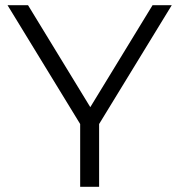

<svg xmlns="http://www.w3.org/2000/svg" viewBox="-20 -720 692 740"><path d="M362 -242V0H289V-242L9 -700H88L328 -307L568 -700H642Z"/></svg>

Font: Montserrat-Regular
Style: Regular
Weight: 400
Version: Version 7.200